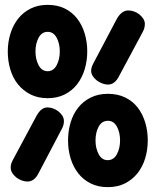

<svg xmlns="http://www.w3.org/2000/svg" viewBox="-20 -760 640 790"><path d="M423 10Q383 10 352.5 -5.5Q322 -21 301.5 -47.5Q281 -74 270.5 -108.5Q260 -143 260 -182Q260 -221 270.5 -256Q281 -291 301.5 -317Q322 -343 353 -358.5Q384 -374 424 -374Q464 -374 495 -359Q526 -344 546.5 -317.5Q567 -291 577.5 -256Q588 -221 588 -183Q588 -144 577.5 -109Q567 -74 546 -47.5Q525 -21 494.5 -5.5Q464 10 423 10ZM423 -101Q448 -101 461 -125.5Q474 -150 474 -182Q474 -215 461 -239Q448 -263 424 -263Q399 -263 386 -239Q373 -215 373 -182Q373 -150 386 -125.5Q399 -101 423 -101ZM176 -356Q136 -356 105.5 -371.5Q75 -387 54 -413Q33 -439 22.5 -474Q12 -509 12 -548Q12 -587 23 -622Q34 -657 54.5 -683Q75 -709 105.5 -724.5Q136 -740 176 -740Q216 -740 246.5 -725Q277 -710 297.5 -683.5Q318 -657 328.5 -622Q339 -587 339 -549Q339 -510 328.5 -475Q318 -440 297.5 -413.5Q277 -387 246.5 -371.5Q216 -356 176 -356ZM176 -467Q200 -467 213 -491.5Q226 -516 226 -548Q226 -581 213 -605Q200 -629 176 -629Q152 -629 139 -605Q126 -581 126 -548Q126 -516 139 -491.5Q152 -467 176 -467ZM130 -283Q140 -301 151 -309.5Q162 -318 176 -318Q187 -318 199 -313.5Q211 -309 220.5 -301.5Q230 -294 236.5 -284Q243 -274 243 -261Q243 -254 241 -246Q239 -238 234 -229L139 -48Q130 -30 118.5 -21.5Q107 -13 93 -13Q82 -13 69.5 -17.5Q57 -22 47.5 -29.5Q38 -37 31 -47.5Q24 -58 24 -70Q24 -78 26 -85.5Q28 -93 33 -102ZM461 -683Q471 -700 482.5 -708.5Q494 -717 508 -717Q519 -717 531 -713Q543 -709 553 -701Q563 -693 569.5 -683Q576 -673 576 -661Q576 -654 574 -645.5Q572 -637 567 -628L470 -447Q461 -429 449.5 -420.5Q438 -412 424 -412Q413 -412 401 -416.5Q389 -421 379 -428.5Q369 -436 362 -446.5Q355 -457 355 -469Q355 -476 357.5 -484Q360 -492 365 -501Z"/></svg>

Font: Maple Mono NL
Style: Bold
Weight: 700
Monospace: yes
Designer: subframe7536
Version: Version 7.000